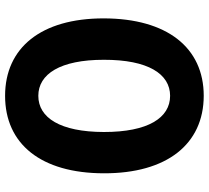

<svg xmlns="http://www.w3.org/2000/svg" viewBox="-52 -724 793 728"><g transform="rotate(-90 344.0 -360.5)"><path d="M344.1 16C527 16 637.4 -123.2 637.8 -362.9C638.1 -600.9 526.3 -737.2 344.1 -737.2C161.6 -737.2 50.8 -601.2 50.4 -362.9C49.7 -123.9 160.9 15.6 344.1 16ZM207 -362.9C207.4 -528.1 261 -611.2 344.1 -611.2C426.8 -611.2 480.8 -528.1 480.8 -362.9C481.2 -195.3 427.2 -111.5 344.1 -111.5C260.7 -111.5 206.7 -195.3 207 -362.9Z"/></g></svg>

Font: Inter-Hewn
Style: Bold
Weight: 700
Designer: Rasmus Andersson
Foundry: rsms
Version: Version 3.012;git-f93a4a705